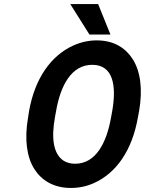

<svg xmlns="http://www.w3.org/2000/svg" viewBox="-20 -921 718 951"><path d="M663 -339 669 -371C688 -481 675 -568 638 -627C604 -681 547 -721 459 -721C419 -721 380 -712 344 -696C233 -646 153 -534 124 -371L119 -339C100 -230 113 -142 150 -84C184 -30 243 10 331 10C371 10 409 2 445 -14C556 -64 634 -175 663 -339ZM352 -110C330 -110 311 -115 295 -125C243 -159 234 -239 252 -339L258 -372C280 -498 334 -600 437 -600C540 -600 558 -498 536 -372L530 -339C508 -214 455 -110 352 -110ZM527 -750 466 -901H328L423 -750Z"/></svg>

Font: Asimov
Style: NarIt
Weight: 500
Designer: Google
Version: Version 2.000980; 2014